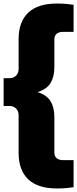

<svg xmlns="http://www.w3.org/2000/svg" viewBox="-26 -838 436 1088"><path d="M297 230Q188.5 230 134 178.2Q79.5 126.5 79.5 28V-185Q79.5 -208.5 65 -223Q50.5 -237.5 27 -237.5H-5.5V-395H27Q50.5 -395 65 -409.2Q79.5 -423.5 79.5 -447V-616Q79.5 -714.5 134 -766.2Q188.5 -818 297 -818Q324.5 -818 347.5 -816Q370.5 -814 391 -811V-657.5H333.5Q282 -657.5 282 -613V-456Q282 -402.5 260 -367Q238 -331.5 186.5 -316Q238 -300.5 260 -265Q282 -229.5 282 -176V25Q282 69.5 333.5 69.5H391V223Q370.5 226 347.5 228Q324.5 230 297 230Z"/></svg>

Font: Encode Sans SemiCondensed SemiCondensed Black
Style: Regular
Weight: 900
Width: 4
Designer: Multiple Designers
Foundry: Impallari Type
Version: Version 3.000; ttfautohint (v1.8.3) -l 8 -r 50 -G 200 -x 14 